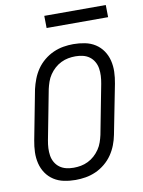

<svg xmlns="http://www.w3.org/2000/svg" viewBox="-94 -916 738 993"><g transform="rotate(-10 275.0 -420.0)"><path d="M222 12Q191 12 161.5 6Q132 0 108 -15.5Q84 -31 68 -54.5Q52 -78 45 -106.5Q38 -135 39 -165.5Q40 -196 46 -227L96 -487Q102 -513 112 -539Q122 -565 138 -588.5Q154 -612 177 -631Q200 -650 226 -661.5Q252 -673 278.5 -677.5Q305 -682 331 -682Q362 -682 392 -676Q422 -670 446 -654.5Q470 -639 486 -615.5Q502 -592 509 -563.5Q516 -535 515 -504.5Q514 -474 508 -443L457 -183Q452 -157 442 -131Q432 -105 416 -81.5Q400 -58 377 -39Q354 -20 328 -8.5Q302 3 275 7.5Q248 12 222 12ZM223 -52Q242 -52 261 -55.5Q280 -59 298.5 -68Q317 -77 332.5 -91Q348 -105 359.5 -122Q371 -139 377.5 -158Q384 -177 388 -195L438 -455Q442 -476 443 -496Q444 -516 441 -535Q438 -554 428.5 -570.5Q419 -587 404 -598Q389 -609 370 -613.5Q351 -618 331 -618Q312 -618 293 -614.5Q274 -611 255.5 -602Q237 -593 221.5 -579Q206 -565 194.5 -548Q183 -531 176.5 -512Q170 -493 166 -475L116 -215Q112 -194 111 -174Q110 -154 113 -135Q116 -116 125.5 -99.5Q135 -83 150 -72Q165 -61 184 -56.5Q203 -52 223 -52ZM533 -788H210L209 -852H532Z"/></g></svg>

Font: Lode Term
Style: Italic
Weight: 400
Italic angle: -11°
Monospace: yes
Designer: Belleve Invis
Foundry: Belleve Invis
Version: Version 29.2.0